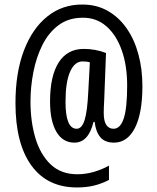

<svg xmlns="http://www.w3.org/2000/svg" viewBox="-20 -740 691 844"><path d="M606 -362Q606 -242 573 -177.5Q540 -113 481 -113Q441 -113 421 -137Q401 -161 396 -204H391Q369 -113 307 -113Q256 -113 228 -160.5Q200 -208 200 -294Q200 -406 238 -465.5Q276 -525 348 -525Q400 -525 446 -507L438 -299Q437 -284 436.5 -268.5Q436 -253 436 -244Q436 -207 447.5 -190.5Q459 -174 479 -174Q509 -174 524 -219.5Q539 -265 539 -364Q539 -452 515 -519.5Q491 -587 447 -625Q403 -663 343 -662Q281 -662 237 -629Q193 -596 166 -541.5Q139 -487 126.5 -422Q114 -357 114 -294Q114 -206 135.5 -133.5Q157 -61 202.5 -17.5Q248 26 320 26Q358 26 394.5 15Q431 4 459 -12V51Q428 67 394.5 75.5Q361 84 318 84Q188 84 118 -12.5Q48 -109 48 -287Q48 -420 85 -517.5Q122 -615 188.5 -668Q255 -721 343 -720Q405 -720 454 -692Q503 -664 537 -615Q571 -566 588.5 -501Q606 -436 606 -362ZM268 -292Q268 -174 317 -174Q340 -174 352 -212.5Q364 -251 368 -336L375 -466Q363 -470 343 -470Q308 -470 288 -424.5Q268 -379 268 -292Z"/></svg>

Font: Noto Sans Thai ExtCond
Style: Regular
Weight: 400
Width: 2
Designer: Monotype Design Team
Foundry: Monotype Imaging Inc.
Version: Version 2.002; ttfautohint (v1.8.4.7-5d5b)